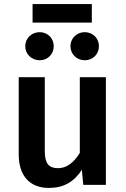

<svg xmlns="http://www.w3.org/2000/svg" viewBox="-20 -908 617 943"><path d="M431 -888H140V-797H431ZM175 -750C135 -750 104 -720 104 -681C104 -642 135 -612 175 -612C214 -612 244 -642 244 -681C244 -720 214 -750 175 -750ZM396 -750C357 -750 326 -720 326 -681C326 -642 357 -612 396 -612C436 -612 466 -642 466 -681C466 -720 436 -750 396 -750ZM500 -529H372V-157C341 -107 306 -82 265 -82C220 -82 200 -105 200 -165V-529H72V-149C72 -46 125 15 220 15C292 15 343 -14 382 -74L389 0H500Z"/></svg>

Font: Fira Sans Medium
Style: Regular
Weight: 500
Designer: Carrois Corporate & Edenspiekermann AG
Foundry: Carrois Corporate GbR & Edenspiekermann AG
Version: Version 4.203